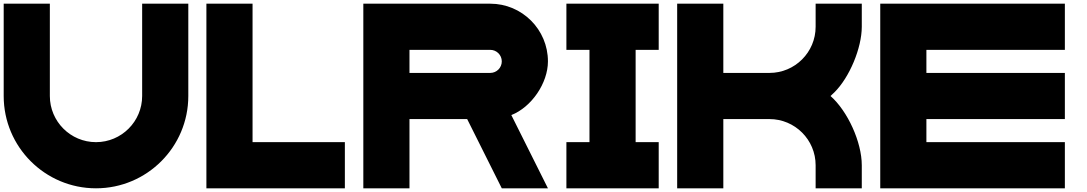

<svg xmlns="http://www.w3.org/2000/svg" viewBox="-20 -820 5888 1040"><path d="M750 -300C750 -162 638 -50 500 -50C362 -50 250 -162 250 -300V-800H0V-300C0 -24 224 200 500 200C776 200 1000 -24 1000 -300V-800H750Z M1848 200V-50H1348V-800H1098V200Z M2635.5 -800H1948V200H2198V-175H2510.5L2698 200H2948L2749.7 -196.7C2859.1 -239.6 2948 -369.9 2948 -487.5C2948 -660 2808 -800 2635.5 -800ZM2635.5 -425H2198V-550H2635.5C2670 -550 2698 -522 2698 -487.5C2698 -453 2670 -425 2635.5 -425Z M3048 -50V200H3548V-50H3423V-550H3548V-800H3048V-550H3173V-50Z M4398 -675C4398 -537 4286 -425 4148 -425H3898V-800H3648V200H3898V-175H4148C4286 -175 4398 -63 4398 75V200H4648V75C4648 -49.6 4572.1 -217.6 4478.6 -300C4485.8 -306.4 4492.4 -312.9 4499.5 -319.7C4581.4 -400.7 4647.9 -559.8 4648 -675V-800H4398Z M4748 200H4998H5748V-50H4998V-175H5748V-425H4998V-550H5748V-800H4748Z"/></svg>

Font: Kubos
Style: Regular
Weight: 400
Version: Version 001.000